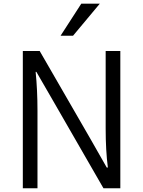

<svg xmlns="http://www.w3.org/2000/svg" viewBox="-20 -1003 763 1023"><path d="M101.6 0Q101.6 -182.6 101.6 -731.4Q124 -731.4 191.4 -731.4Q258.8 -614.3 460.9 -264.6Q482.4 -226.6 548.8 -110.4Q549.8 -110.4 554.7 -110.4Q543 -201.2 543 -317.4Q543 -455.1 543 -731.4Q562.5 -731.4 621.1 -731.4Q621.1 -548.8 621.1 0Q598.6 0 531.2 0Q463.9 -117.2 260.7 -469.7Q239.3 -506.8 173.8 -620.1Q172.9 -620.1 169.9 -620.1Q179.7 -522.5 179.7 -414.1Q179.7 -276.4 179.7 0Q160.2 0 101.6 0ZM302.7 -812.5Q330.1 -855.5 413.1 -983.4Q437.5 -983.4 511.7 -983.4Q475.6 -940.4 369.1 -812.5Q352.5 -812.5 302.7 -812.5Z"/></svg>

Font: Gothic A1
Style: Regular
Weight: 400
Designer: HanYang I&C Co.,Ltd.
Version: Version 2.50